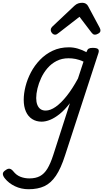

<svg xmlns="http://www.w3.org/2000/svg" viewBox="-130 -860 748 1384"><path d="M76 504Q23 504 -22 482.5Q-67 461 -94 427Q-109 409 -109.5 394Q-110 379 -89 366Q-73 354 -60 356.5Q-47 359 -34 375Q-12 403 18 414.5Q48 426 82 426Q127 426 158 409.5Q189 393 211.5 356Q234 319 254 257L374 -116Q337 -68 301 -39Q265 -10 232 3.5Q199 17 170 17Q131 17 101.5 -2Q72 -21 56.5 -56.5Q41 -92 41 -141Q41 -186 54 -237.5Q67 -289 93 -338.5Q119 -388 158.5 -429Q198 -470 250 -494.5Q302 -519 367 -519Q399 -519 431.5 -509.5Q464 -500 493 -484L494 -487Q500 -504 509.5 -509.5Q519 -515 538 -515Q569 -515 577.5 -505.5Q586 -496 579 -476L339 260Q309 354 273 407Q237 460 190 482Q143 504 76 504ZM199 -63Q233 -63 271.5 -90Q310 -117 351 -168.5Q392 -220 432 -294L472 -416Q441 -430 415 -435Q389 -440 364 -440Q316 -440 278 -420.5Q240 -401 212.5 -369Q185 -337 167 -298.5Q149 -260 140 -222Q131 -184 131 -153Q131 -125 139 -104.5Q147 -84 162 -73.5Q177 -63 199 -63ZM268 -610Q255 -610 245.5 -621Q236 -632 236 -644Q236 -653 240 -659Q244 -665 248 -669L406 -818Q420 -831 434 -835.5Q448 -840 464 -840Q477 -840 488.5 -833.5Q500 -827 506 -814L588 -661Q592 -654 593 -649Q594 -644 594 -639Q594 -627 579.5 -618.5Q565 -610 555 -610Q545 -610 539.5 -615Q534 -620 529 -626L443 -739L296 -625Q290 -621 283 -615.5Q276 -610 268 -610Z"/></svg>

Font: Playwrite SK
Style: Regular
Weight: 400
Designer: Veronika Burian, José Scaglione
Foundry: TypeTogether
Version: Version 1.002